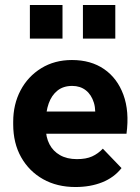

<svg xmlns="http://www.w3.org/2000/svg" viewBox="-20 -741 564 771"><path d="M283 10Q209 10 153 -21.5Q97 -53 65 -109.5Q33 -166 33 -242V-252Q33 -322 62.5 -378Q92 -434 145.5 -467Q199 -500 269 -500Q345 -500 398 -463.5Q451 -427 475.5 -360.5Q500 -294 488 -204H129V-293H419L359 -248Q367 -296 357 -328.5Q347 -361 324.5 -378.5Q302 -396 270 -396Q234 -396 210.5 -377Q187 -358 175.5 -325.5Q164 -293 164 -252V-227Q164 -190 178.5 -162Q193 -134 221 -118Q249 -102 289 -102Q326 -102 350 -113Q374 -124 393 -144L468 -66Q438 -28 390.5 -9Q343 10 283 10ZM313 -586V-721H443V-586ZM100 -586V-721H231V-586Z"/></svg>

Font: SUSE Thin
Style: Bold
Weight: 700
Version: Version 1.000